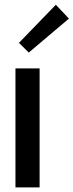

<svg xmlns="http://www.w3.org/2000/svg" viewBox="-20 -811 318 831"><path d="M278.3 -730.5 104.5 -583.5 62 -625.5 221.7 -790.5ZM46.9 0V-515.1H151.4V0Z"/></svg>

Font: News Cycle
Style: Bold
Weight: 700
Version: Version 0.5.1